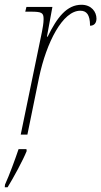

<svg xmlns="http://www.w3.org/2000/svg" viewBox="-48 -565 425 806"><path d="M128 -431 39 0H67L116 -240C147 -387 215 -520 289 -520C315 -520 330 -504 330 -457C348 -457 357 -469 357 -487C357 -515 336 -545 294 -545C233 -545 192 -493 152 -411H149L172 -536H63L58 -516H80C127 -516 135 -512 135 -485C135 -468 131 -446 128 -431ZM-27 210 -28 221H-16C7 184 49 107 64 69L63 61H30C14 108 -8 168 -27 210Z"/></svg>

Font: Noto Serif SemiCondensed Thin
Style: Italic
Weight: 100
Width: 4
Italic angle: -12°
Designer: Monotype Design Team
Foundry: Monotype Imaging Inc.
Version: Version 2.013